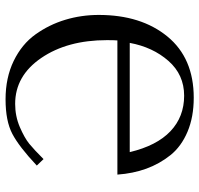

<svg xmlns="http://www.w3.org/2000/svg" viewBox="-33 -665 710 684"><g transform="rotate(-90 322.0 -323.0)"><path d="M97.2 -522.9 74.2 -546.9Q141.1 -609.9 187 -634Q232.9 -658.2 310.1 -658.2Q387.2 -658.2 447 -629.2Q506.8 -600.1 541.5 -551.5Q576.2 -502.9 593.5 -445.6Q610.8 -388.2 610.8 -326.2Q610.8 -175.3 533.9 -81.5Q457 12.2 315.9 12.2Q247.1 12.2 194.6 -10Q142.1 -32.2 111.1 -71Q80.1 -109.9 63 -157Q45.9 -204.1 42 -259.8H520Q521 -271 521 -296.9Q521 -438 457.5 -531Q394 -624 293.9 -624Q250 -624 211.4 -607.4Q172.9 -590.8 152.1 -574Q131.3 -557.1 97.2 -522.9ZM122.1 -215.8Q145 -119.6 196.5 -70.8Q248 -22 323 -22Q397.9 -22 447 -77.9Q496.1 -133.8 511.2 -215.8Z"/></g></svg>

Font: Biolilbert
Style: Regular
Weight: 400
Designer: Philipp H. Poll
Foundry: Philipp H. Poll
Version: Version 1.1.0